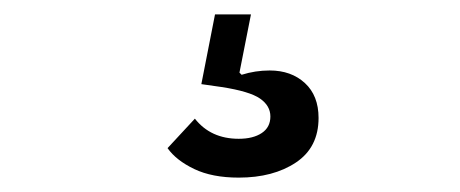

<svg xmlns="http://www.w3.org/2000/svg" viewBox="-20 -40 640 267"><path d="M213 166 251 125Q273 153 312 153Q332 153 344 145Q356 137 356 122Q356 107 341.5 97Q327 87 288 81L260 77L279 -20H329L313 61L316 64Q335 58 355 58Q385 58 404 75.5Q423 93 423 124Q423 165 391.5 186Q360 207 312 207Q275 207 250 195Q225 183 213 166Z"/></svg>

Font: iA Writer Duo S
Style: Regular
Weight: 400
Designer: Mike Abbink, Paul van der Laan, Pieter van Rosmalen, Oliver Reichenstein
Foundry: Bold Monday and Information Architects Inc.
Version: Version 2.000